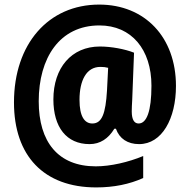

<svg xmlns="http://www.w3.org/2000/svg" viewBox="-20 -739 829 838"><path d="M748 -364C748 -577 612 -719 413 -719C191 -719 41 -547 41 -292C41 -59 171 79 400 79C477 79 545 65 605 38V-58C540 -31 462 -13 398 -13C234 -13 149 -119 149 -297C149 -486 240 -628 414 -628C554 -628 641 -523 641 -365C641 -253 620 -200 585 -200C567 -200 555 -215 555 -253C555 -266 556 -286 557 -302L565 -509C525 -525 465 -536 416 -536C292 -536 213 -443 213 -305C213 -184 270 -110 371 -110C417 -110 453 -134 479 -177H486C501 -134 537 -110 587 -110C687 -110 748 -221 748 -364ZM327 -303C327 -388 357 -447 418 -447C431 -447 441 -446 452 -443L447 -344C441 -243 425 -200 383 -200C349 -200 327 -231 327 -303Z"/></svg>

Font: Noto Sans Sinhala UI Condensed ExtraBold
Style: Regular
Weight: 800
Width: 3
Designer: Jelle Bosma - Monotype Design Team
Foundry: Monotype Imaging Inc.
Version: Version 2.006